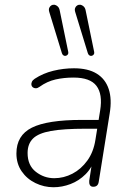

<svg xmlns="http://www.w3.org/2000/svg" viewBox="-20 -779 554 807"><path d="M205 8Q165 8 129 -9.5Q93 -27 71 -59Q49 -91 49 -134Q49 -210 114 -242.5Q179 -275 324 -275H405L399 -238H340Q247 -238 194 -228.5Q141 -219 118.5 -196.5Q96 -174 96 -136Q96 -84 130.5 -57Q165 -30 208 -30Q248 -30 284.5 -49Q321 -68 347 -104Q373 -140 381 -191L401 -315Q412 -383 385.5 -418Q359 -453 289 -453Q249 -453 213.5 -445Q178 -437 146 -414Q138 -408 130.5 -408Q123 -408 118 -412Q113 -416 112 -422Q111 -428 114 -435Q117 -442 126 -448Q161 -471 204 -481.5Q247 -492 291 -492Q350 -492 386.5 -469.5Q423 -447 437 -404.5Q451 -362 441 -302L395 -15Q392 6 372 6Q362 6 358 -1Q354 -8 355 -19L370 -116H380Q367 -74 339.5 -46.5Q312 -19 276.5 -5.5Q241 8 205 8ZM349 -556 296 -729Q293 -739 296 -746Q299 -753 305 -756.5Q311 -760 318 -759Q325 -758 331.5 -752Q338 -746 340 -735L376 -560Q377 -554 374 -550Q371 -546 366 -544.5Q361 -543 356 -546Q351 -549 349 -556ZM240 -556 187 -729Q184 -739 187 -746Q190 -753 196 -756.5Q202 -760 209 -759Q216 -758 222.5 -752Q229 -746 231 -735L267 -560Q268 -554 265 -550Q262 -546 257 -544.5Q252 -543 247 -546Q242 -549 240 -556Z"/></svg>

Font: Nunito Variable Extra Light
Style: Italic
Weight: 200
Italic angle: -9°
Designer: Vernon Adams
Foundry: Vernon Adams
Version: Version 3.602